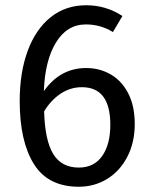

<svg xmlns="http://www.w3.org/2000/svg" viewBox="-20 -699 573 731"><path d="M493 -227Q493 -156 464.5 -101.5Q436 -47 387.5 -17.5Q339 12 280 12Q163 12 109 -74.5Q55 -161 55 -314Q55 -423 85.5 -505.5Q116 -588 173 -633.5Q230 -679 308 -679Q384 -679 446 -638L410 -577Q363 -606 307 -606Q235 -606 193 -537Q151 -468 147 -352Q209 -440 308 -440Q359 -440 401 -416Q443 -392 468 -344Q493 -296 493 -227ZM400 -224Q400 -367 292 -367Q248 -367 211 -342.5Q174 -318 148 -275Q151 -165 182.5 -113Q214 -61 280 -61Q338 -61 369 -105Q400 -149 400 -224Z"/></svg>

Font: Fira GO
Style: Regular
Weight: 400
Designer: Carrois Corporate
Foundry: Carrois Corporate GbR
Version: Version 0.300